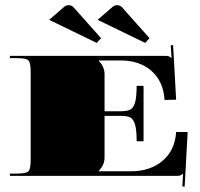

<svg xmlns="http://www.w3.org/2000/svg" viewBox="-20 -666 757 727"><path d="M349.7 -590.9 408.2 -641.6Q415.2 -646.4 423.5 -646.4Q434 -646.4 441.4 -639L546.3 -521.4L529.7 -503.5ZM166.1 -590.9 224.7 -641.6Q231.6 -646.4 239.9 -646.4Q250.4 -646.4 257.9 -639L362.8 -521.4L346.2 -503.5ZM17.5 -454.5H602.7Q614.1 -454.5 618.9 -452.8Q623.7 -451 628.9 -445.8H629.4L626.7 -494.8L635.5 -495.2L646.9 -288.5L603.1 -287.6Q598.8 -357.5 553.8 -397.3Q508.7 -437.1 437.1 -437.1H354V-435.3Q375.9 -413.5 375.9 -384.6V-244.8H436.2Q461.5 -244.8 473.3 -250.9Q485.1 -257 491.3 -277.5Q497.4 -298.1 497.4 -340.9H523.6V-131.1H497.4Q497.4 -174 491.3 -194.5Q485.1 -215 473.3 -221.2Q461.5 -227.3 436.2 -227.3H375.9V-69.9Q375.9 -41.1 354 -19.2V-17.5H476.4Q548.5 -17.5 595.5 -57Q642.5 -96.6 646.9 -166.1H690.6L679.2 40.6L670.5 40.2L673.1 -8.7H672.6Q667.4 -3.5 662.6 -1.7Q657.8 0 646.4 0H17.5V-8.7H43.7Q79.1 -8.7 87.6 -17.3Q96.2 -25.8 96.2 -61.2V-393.4Q96.2 -428.8 87.6 -437.3Q79.1 -445.8 43.7 -445.8H17.5Z"/></svg>

Font: FoglihtenBlackPcs
Style: BlackPcs
Weight: 900
Version: Version 0.75